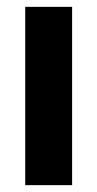

<svg xmlns="http://www.w3.org/2000/svg" viewBox="-20 -541 284 561"><path d="M53.7 0V-521H190.7V0Z"/></svg>

Font: Red Hat Display VF
Style: Regular
Weight: 300
Designer: Pentagram, MCKL
Foundry: Pentagram, MCKL
Version: Version 1.023